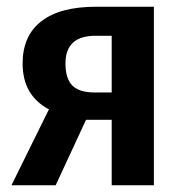

<svg xmlns="http://www.w3.org/2000/svg" viewBox="-20 -549 542 569"><path d="M264 -529H436V0H311V-194H235L145 0H14L125 -225Q47 -266 47 -361Q47 -443 102.5 -486Q158 -529 264 -529ZM260 -275H311V-443H263Q174 -443 174 -361Q174 -316 194.5 -295.5Q215 -275 260 -275Z"/></svg>

Font: Fira Sans Condensed Medium
Style: Regular
Weight: 500
Width: 3
Designer: Carrois Corporate & Edenspiekermann AG
Foundry: Carrois Corporate GbR & Edenspiekermann AG
Version: Version 4.203;PS 004.203;hotconv 1.0.88;makeotf.lib2.5.64775